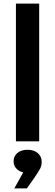

<svg xmlns="http://www.w3.org/2000/svg" viewBox="-20 -790 308 1073"><path d="M69 -770H199V0H69ZM60 263 129 139 134 176Q99 176 77.5 158Q56 140 56 112Q56 83 77 65Q98 47 134 47Q170 47 191.5 66Q213 85 213 114Q213 136 204 153Q195 170 169 208L130 263Z"/></svg>

Font: Unbounded
Style: Regular
Weight: 400
Designer: Luke Prowse, Jean-Baptiste Morizot, Fátima Lázaro, Florian Runge
Foundry: NaN
Version: Version 1.701;gftools[0.9.28.dev5+ged2979d]